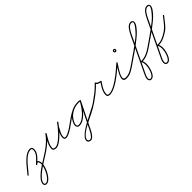

<svg xmlns="http://www.w3.org/2000/svg" viewBox="143 -1601 2958 2958"><g transform="rotate(-45 1622.0 -122.5)"><path d="M14 7Q7 1 13 -6Q35 -32 62 -66Q89 -100 120 -135.5Q151 -171 184 -201Q217 -231 252 -250Q287 -269 323 -269Q345 -269 357.5 -255.5Q370 -242 370 -219Q370 -175 348.5 -139.5Q327 -104 296 -74Q265 -44 236 -16Q229 -10 222 -16Q216 -23 222 -30Q249 -56 279 -84Q309 -112 330 -145.5Q351 -179 351 -219Q351 -250 323 -250Q290 -250 257 -231.5Q224 -213 192 -183Q160 -153 130 -118Q100 -83 74 -50Q48 -17 27 6Q21 13 14 7ZM222 -16Q216 -23 222 -30Q230 -37 240.5 -44Q251 -51 262 -51Q279 -51 288 -37Q297 -23 300.5 -4.5Q304 14 304 27Q304 50 294.5 85Q285 120 268 157Q251 194 228 226.5Q205 259 178.5 279.5Q152 300 124 300Q105 300 93.5 289Q82 278 82 259Q82 222 112 183Q142 144 189 106Q236 68 290 33Q344 -2 393 -32Q442 -62 475 -85Q482 -90 488 -82Q493 -75 485 -69Q455 -48 407.5 -19Q360 10 307 44.5Q254 79 207 116Q160 153 130.5 189.5Q101 226 101 259Q101 281 124 281Q148 281 171.5 261.5Q195 242 215.5 211Q236 180 251.5 145Q267 110 276 78.5Q285 47 285 27Q285 20 283 6Q281 -8 276 -20Q271 -32 262 -32Q255 -32 247.5 -26.5Q240 -21 236 -16Q229 -10 222 -16Z M484 -69Q477 -64 471 -72Q466 -79 474 -85Q526 -121 574 -165.5Q622 -210 659 -263Q664 -270 672 -265Q680 -260 675 -252Q657 -220 634.5 -183Q612 -146 595.5 -107.5Q579 -69 579 -32Q579 -15 593.5 -10Q608 -5 621 -5Q647 -5 679.5 -24.5Q712 -44 746.5 -74.5Q781 -105 813 -140Q845 -175 870.5 -206.5Q896 -238 910 -259Q916 -266 923 -260Q931 -254 925 -247Q915 -234 904 -220.5Q893 -207 884 -192Q884 -192 884 -192Q884 -193 884 -193Q865 -155 843 -114Q821 -73 821 -30Q821 -20 824 -14Q824 -14 824 -14Q824 -15 824 -15Q828 -9 830.5 -8Q833 -7 841 -7Q864 -7 894.5 -21Q925 -35 954.5 -53.5Q984 -72 1002 -85Q1009 -90 1015 -82Q1020 -75 1012 -69Q993 -56 962 -36.5Q931 -17 898.5 -2.5Q866 12 841 12Q829 12 821.5 8.5Q814 5 808 -5Q808 -5 808 -6Q808 -6 808 -6Q802 -16 802 -30Q802 -76 824.5 -119Q847 -162 868 -201Q868 -201 868 -202Q868 -202 868 -202Q877 -217 888.5 -231Q900 -245 911 -259Q916 -266 924 -261Q931 -255 926 -247Q910 -225 883.5 -192Q857 -159 824 -123.5Q791 -88 755 -56.5Q719 -25 684.5 -5.5Q650 14 621 14Q599 14 579.5 4Q560 -6 560 -32Q560 -71 576.5 -111.5Q593 -152 616 -190Q639 -228 659 -262Q663 -270 672 -264Q680 -259 675 -251Q637 -198 587.5 -152Q538 -106 484 -69Q484 -69 484 -69Q484 -69 484 -69Z M1011 -69Q1004 -64 998 -72Q993 -79 1001 -85Q1053 -121 1108.5 -161Q1164 -201 1225 -229Q1286 -257 1352 -257Q1363 -257 1373.5 -256.5Q1384 -256 1395 -254Q1395 -254 1395 -254Q1395 -254 1395 -254Q1405 -253 1403 -244Q1402 -234 1393 -236Q1383 -237 1373 -237.5Q1363 -238 1352 -238Q1288 -238 1229 -210.5Q1170 -183 1116 -143.5Q1062 -104 1011 -69Q1011 -69 1011 -69Q1011 -69 1011 -69ZM1395 -254Q1405 -253 1403 -244Q1402 -234 1393 -236Q1375 -238 1356 -238Q1279 -238 1213 -200Q1147 -162 1110 -94Q1102 -80 1095 -62.5Q1088 -45 1088 -28Q1088 4 1118 4Q1161 4 1203 -22Q1245 -48 1281.5 -88Q1318 -128 1346 -171Q1374 -214 1390 -247Q1395 -256 1403 -252Q1412 -247 1408 -239Q1390 -202 1360 -157.5Q1330 -113 1291.5 -72Q1253 -31 1209 -4Q1165 23 1118 23Q1095 23 1082 8.5Q1069 -6 1069 -28Q1069 -47 1076.5 -67Q1084 -87 1093 -103Q1133 -176 1203 -216.5Q1273 -257 1356 -257Q1376 -257 1395 -254Q1395 -254 1395 -254Q1395 -254 1395 -254ZM1403 -252Q1412 -247 1408 -239Q1369 -162 1331 -84.5Q1293 -7 1255 70Q1255 70 1254 70Q1254 71 1254 71Q1244 89 1230.5 118.5Q1217 148 1201 180.5Q1185 213 1166 241.5Q1147 270 1127 288.5Q1107 307 1085 307Q1064 307 1046 295.5Q1028 284 1028 260Q1028 229 1056 196.5Q1084 164 1129.5 132.5Q1175 101 1230 70.5Q1285 40 1340 12Q1395 -16 1441.5 -40.5Q1488 -65 1517 -85Q1524 -90 1530 -82Q1535 -75 1527 -69Q1492 -45 1455 -23.5Q1418 -2 1380 17Q1356 29 1315.5 48.5Q1275 68 1229 92Q1183 116 1141.5 144Q1100 172 1073.5 201.5Q1047 231 1047 260Q1047 275 1059.5 281.5Q1072 288 1085 288Q1102 288 1119.5 270Q1137 252 1154.5 224Q1172 196 1187.5 164.5Q1203 133 1216 105.5Q1229 78 1238 61Q1238 61 1238 62Q1237 62 1237 62Q1276 -15 1314 -92.5Q1352 -170 1390 -247Q1395 -256 1403 -252Z M1514 -72Q1509 -79 1517 -85Q1576 -126 1637 -174Q1698 -222 1747 -276Q1750 -279 1755 -279Q1761 -278 1763 -274Q1772 -255 1794 -247Q1816 -239 1836 -237Q1840 -237 1843 -232Q1846 -227 1843 -223Q1823 -193 1803 -162Q1783 -131 1769.5 -97.5Q1756 -64 1756 -27Q1756 -11 1766 -6.5Q1776 -2 1790 -2Q1820 -2 1856.5 -15.5Q1893 -29 1927 -48.5Q1961 -68 1984 -85Q1984 -85 1984 -85Q1984 -85 1984 -85Q1992 -90 1998 -83Q2003 -75 1996 -69Q1970 -51 1934 -31Q1898 -11 1860 3Q1822 17 1790 17Q1768 17 1752.5 7.5Q1737 -2 1737 -27Q1737 -67 1751 -102Q1765 -137 1785.5 -169.5Q1806 -202 1827 -233Q1830 -237 1834 -228Q1839 -218 1834 -219Q1809 -220 1783 -230.5Q1757 -241 1745 -266Q1744 -270 1754 -268Q1764 -267 1761 -264Q1712 -209 1650 -160Q1588 -111 1527 -69Q1520 -64 1514 -72Z M1995 -69Q1988 -64 1982 -72Q1977 -79 1985 -85Q2042 -125 2098 -170Q2154 -215 2206 -262Q2212 -268 2218 -262Q2224 -257 2220 -250Q2212 -238 2196.5 -214.5Q2181 -191 2163 -163Q2145 -135 2130.5 -106Q2116 -77 2110 -52.5Q2104 -28 2112.5 -13.5Q2121 1 2149 1Q2205 1 2254.5 -26.5Q2304 -54 2348 -85Q2355 -90 2361 -82Q2366 -75 2358 -69Q2312 -36 2260 -7.5Q2208 21 2149 21Q2112 21 2098.5 4.5Q2085 -12 2089 -39Q2093 -66 2107.5 -98Q2122 -130 2141 -161.5Q2160 -193 2177.5 -219Q2195 -245 2204 -260Q2208 -267 2216 -260Q2224 -253 2218 -248Q2166 -201 2109.5 -155Q2053 -109 1995 -69Q1995 -69 1995 -69Q1995 -69 1995 -69ZM2327 -414Q2327 -422 2318 -422Q2310 -422 2310 -414Q2310 -405 2318 -405Q2327 -405 2327 -414ZM2291 -414Q2291 -425 2299 -433Q2307 -441 2318 -441Q2329 -441 2337.5 -433Q2346 -425 2346 -414Q2346 -403 2337.5 -394.5Q2329 -386 2318 -386Q2307 -386 2299 -394.5Q2291 -403 2291 -414Z M2358 -69Q2351 -64 2345 -72Q2340 -79 2348 -85Q2430 -142 2514 -200Q2598 -258 2676 -321Q2682 -326 2688 -331Q2694 -336 2700 -341Q2705 -346 2710.5 -350.5Q2716 -355 2721 -360Q2724 -363 2737 -376.5Q2750 -390 2767.5 -410Q2785 -430 2800.5 -451.5Q2816 -473 2824.5 -492Q2833 -511 2827.5 -522.5Q2822 -534 2798 -533Q2778 -533 2760 -519Q2742 -505 2726.5 -484Q2711 -463 2699.5 -441.5Q2688 -420 2681 -405Q2681 -405 2681 -405Q2681 -405 2681 -405Q2614 -265 2547 -125Q2480 15 2413 155Q2402 177 2391 202.5Q2380 228 2380 253Q2380 264 2386 273.5Q2392 283 2404 283Q2429 283 2448 259.5Q2467 236 2479.5 201.5Q2492 167 2498 134Q2504 101 2504 82Q2504 63 2500 42Q2496 21 2485 5Q2482 0 2485 -5Q2487 -10 2492 -10Q2552 -10 2603 -30.5Q2654 -51 2703 -85Q2703 -85 2703 -85Q2703 -85 2703 -85Q2711 -90 2716 -82Q2721 -74 2713 -69Q2662 -34 2608.5 -12.5Q2555 9 2492 9Q2487 9 2492 -1Q2497 -10 2500 -6Q2513 12 2518 36Q2523 60 2523 82Q2523 106 2516 142.5Q2509 179 2494.5 215.5Q2480 252 2457.5 277Q2435 302 2404 302Q2384 302 2372.5 287Q2361 272 2361 253Q2361 226 2372.5 198.5Q2384 171 2396 147Q2463 7 2529.5 -133Q2596 -273 2663 -413Q2663 -413 2664 -413Q2664 -413 2664 -413Q2672 -431 2685.5 -454.5Q2699 -478 2716 -500.5Q2733 -523 2753.5 -537.5Q2774 -552 2798 -552Q2811 -553 2823.5 -548.5Q2836 -544 2842 -531Q2851 -513 2844 -490Q2837 -467 2820 -442.5Q2803 -418 2782.5 -395Q2762 -372 2742.5 -354Q2723 -336 2712 -327Q2706 -322 2700 -317Q2694 -312 2688 -307Q2610 -243 2525.5 -185Q2441 -127 2358 -69Q2358 -69 2358 -69Q2358 -69 2358 -69Z M2713 -69Q2706 -64 2700 -72Q2695 -79 2703 -85Q2785 -142 2869 -200Q2953 -258 3031 -321Q3037 -326 3043 -331Q3049 -336 3055 -341Q3060 -346 3065.5 -350.5Q3071 -355 3076 -360Q3079 -363 3092 -376.5Q3105 -390 3122.5 -410Q3140 -430 3155.5 -451.5Q3171 -473 3179.5 -492Q3188 -511 3182.5 -522.5Q3177 -534 3153 -533Q3133 -533 3115 -519Q3097 -505 3081.5 -484Q3066 -463 3054.5 -441.5Q3043 -420 3036 -405Q3036 -405 3036 -405Q3036 -405 3036 -405Q2969 -265 2902 -125Q2835 15 2768 155Q2757 177 2746 202.5Q2735 228 2735 253Q2735 264 2741 273.5Q2747 283 2759 283Q2784 283 2803 259.5Q2822 236 2834.5 201.5Q2847 167 2853 134Q2859 101 2859 82Q2859 63 2855 42Q2851 21 2840 5Q2837 0 2840 -5Q2842 -10 2847 -10Q2907 -10 2958 -30.5Q3009 -51 3058 -85Q3058 -85 3058 -85Q3058 -85 3058 -85Q3066 -90 3071 -82Q3076 -74 3068 -69Q3017 -34 2963.5 -12.5Q2910 9 2847 9Q2842 9 2847 -1Q2852 -10 2855 -6Q2868 12 2873 36Q2878 60 2878 82Q2878 106 2871 142.5Q2864 179 2849.5 215.5Q2835 252 2812.5 277Q2790 302 2759 302Q2739 302 2727.5 287Q2716 272 2716 253Q2716 226 2727.5 198.5Q2739 171 2751 147Q2818 7 2884.5 -133Q2951 -273 3018 -413Q3018 -413 3019 -413Q3019 -413 3019 -413Q3027 -431 3040.5 -454.5Q3054 -478 3071 -500.5Q3088 -523 3108.5 -537.5Q3129 -552 3153 -552Q3166 -553 3178.5 -548.5Q3191 -544 3197 -531Q3206 -513 3199 -490Q3192 -467 3175 -442.5Q3158 -418 3137.5 -395Q3117 -372 3097.5 -354Q3078 -336 3067 -327Q3061 -322 3055 -317Q3049 -312 3043 -307Q2965 -243 2880.5 -185Q2796 -127 2713 -69Q2713 -69 2713 -69Q2713 -69 2713 -69Z M3055 -70Q3050 -78 3057 -83Q3109 -120 3148.5 -170.5Q3188 -221 3227 -270Q3232 -277 3240 -271Q3247 -266 3241 -258Q3202 -208 3161.5 -156.5Q3121 -105 3069 -68Q3061 -62 3055 -70Z"/></g></svg>

Font: FRB American Cursive Guidelines Arrows Extralight
Style: Italic
Weight: 200
Italic angle: -25°
Version: Version 2.0;Modular Font Editor K font №1